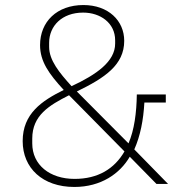

<svg xmlns="http://www.w3.org/2000/svg" viewBox="-20 -730 721 762"><path d="M601 0H647L513 -137C537 -191 549 -253 553 -323H638V-355H523C522 -283 513 -214 490 -161L285 -367C396 -421 473 -472 473 -568C473 -648 410 -710 311 -710C206 -710 139 -644 139 -551C139 -486 174 -437 233 -373C146 -330 70 -279 70 -170C70 -63 149 12 275 12C381 12 456 -41 495 -108ZM310 -680C378 -680 437 -639 437 -570V-557C437 -486 363 -434 264 -388C215 -442 175 -491 175 -544V-560C175 -627 226 -680 310 -680ZM108 -161V-180C108 -272 175 -312 254 -352L474 -129C434 -60 369 -20 276 -20C178 -20 108 -75 108 -161Z"/></svg>

Font: IBM Plex Devanagari ExtraLight
Style: Regular
Weight: 200
Designer: Mike Abbink, Paul van der Laan, Pieter van Rosmalen, Erin McLaughlin
Foundry: Bold Monday
Version: Version 1.0